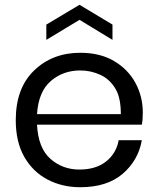

<svg xmlns="http://www.w3.org/2000/svg" viewBox="-20 -777 664 804"><path d="M46 0ZM46 0ZM316 7Q240 7 178.5 -25.5Q117 -58 81.5 -120.5Q46 -183 46 -274Q46 -408 123 -482Q200 -556 316 -556Q399 -556 457.5 -521.5Q516 -487 547 -430Q578 -373 578 -305Q578 -276 574 -255H135Q140 -157 191 -112Q242 -67 312 -67Q382 -67 424.5 -101Q467 -135 477 -190H574Q559 -105 493.5 -49Q428 7 316 7ZM486 -299Q486 -364 466 -401Q442 -444 401.5 -463Q361 -482 316 -482Q244 -482 192.5 -437.5Q141 -393 135 -299ZM451 -610 313 -694 174 -610V-674L313 -757L451 -674Z"/></svg>

Font: Ulagadi Sans
Style: Regular
Weight: 400
Designer: Ninad Kale (Devanagari), Jonny Pinhorn (Latin)
Foundry: Indian Type Foundry
Version: Version 3.01;March 29, 2020;FontCreator 12.0.0.2522 64-bit; 